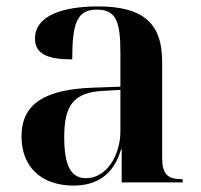

<svg xmlns="http://www.w3.org/2000/svg" viewBox="-20 -568 625 598"><path d="M209 10C276 10 333 -19 357 -103H359V0H549V-10H546C501 -10 485 -26 485 -78V-377C485 -502 418 -548 285 -548C177 -548 89 -520 89 -448C89 -400 128 -383 205 -383C205 -497 220 -538 282 -538C341 -538 355 -502 355 -405V-298L272 -295C121 -290 47 -246 47 -143C47 -49 108 10 209 10ZM248 -13C202 -13 180 -50 180 -141C180 -241 210 -281 303 -285L355 -288V-160C355 -84 312 -13 248 -13Z"/></svg>

Font: Noto Serif Display SemiBold
Style: Regular
Weight: 600
Designer: Monotype Design Team
Foundry: Monotype Imaging Inc.
Version: Version 2.009